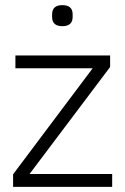

<svg xmlns="http://www.w3.org/2000/svg" viewBox="-20 -728 486 748"><path d="M183 -662V-672Q183 -708 223 -708Q263 -708 263 -672V-662Q263 -626 223 -626Q183 -626 183 -662ZM417 0H31V-49L341 -462H40V-512H409V-467L95 -50H417Z"/></svg>

Font: IBM Plex Sans Light
Style: Regular
Weight: 300
Designer: Mike Abbink, Paul van der Laan, Pieter van Rosmalen
Foundry: Bold Monday
Version: Version 3.0